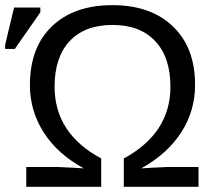

<svg xmlns="http://www.w3.org/2000/svg" viewBox="-54 -718 826 738"><path d="M610.8 -616.2Q695.8 -535.6 695.8 -391.1Q695.8 -292 642.8 -209.5Q589.8 -127 488.8 -70.8L527.8 -73.2L589.8 -76.2H709V0H421.9V-108.9Q601.1 -206.1 601.1 -384.8Q601.1 -497.6 542.7 -559.8Q484.4 -622.1 378.9 -622.1Q272 -622.1 213.9 -560.1Q155.8 -498 155.8 -384.8Q155.8 -205.1 335 -108.9V0H46.9V-76.2H167L229 -73.2L268.1 -70.8Q167.5 -125.5 114.3 -208.5Q61 -291.5 61 -391.1Q61 -535.2 145 -616.2Q230 -698.2 377.9 -698.2Q525.9 -698.2 610.8 -616.2ZM2.9 -529.8H-34.2V-545.9L0 -689H101.1V-670.9Z"/></svg>

Font: Libra Sans Modern
Style: Regular
Weight: 400
Foundry: Stefan Peev, Context Ltd
Version: Version 1.000